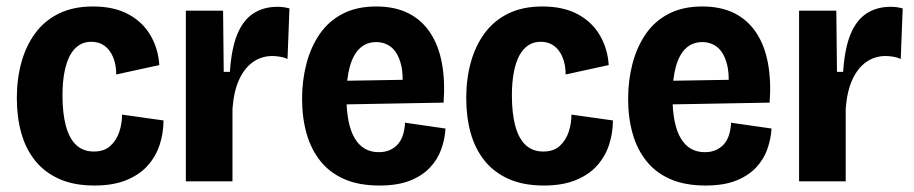

<svg xmlns="http://www.w3.org/2000/svg" viewBox="-20 -560 2823 593"><path d="M272 13Q208 13 162.5 -7.5Q117 -28 88 -64.5Q59 -101 45.5 -150Q32 -199 32 -257Q32 -316 46 -367Q60 -418 88.5 -457Q117 -496 161.5 -518Q206 -540 267 -540Q332 -540 376.5 -516Q421 -492 445 -450.5Q469 -409 472 -359L339 -330Q339 -360 329.5 -383Q320 -406 303 -418.5Q286 -431 262 -431Q240 -431 223.5 -420Q207 -409 196 -388.5Q185 -368 179 -337Q173 -306 173 -265Q173 -210 183.5 -171Q194 -132 215.5 -112Q237 -92 270 -92Q302 -92 321 -109.5Q340 -127 348.5 -153Q357 -179 357 -206L485 -188Q485 -150 473.5 -114Q462 -78 437 -49.5Q412 -21 371 -4Q330 13 272 13Z M554 0V-277V-527H669L671 -338H690Q695 -411 713 -454.5Q731 -498 762.5 -518.5Q794 -539 837 -539Q845 -539 854 -538Q863 -537 874 -534L868 -378Q857 -383 844 -385Q831 -387 821 -387Q788 -387 761.5 -368.5Q735 -350 718.5 -314Q702 -278 698 -224V0Z M1152 13Q1089 13 1044 -6.5Q999 -26 970 -62Q941 -98 927 -147Q913 -196 913 -255Q913 -312 926.5 -363.5Q940 -415 967.5 -455Q995 -495 1038.5 -517.5Q1082 -540 1142 -540Q1200 -540 1241.5 -519Q1283 -498 1309 -458.5Q1335 -419 1345 -364Q1355 -309 1350 -243L1012 -237V-310L1254 -314L1222 -279Q1227 -333 1217 -366.5Q1207 -400 1187.5 -415Q1168 -430 1142 -430Q1112 -430 1091.5 -411Q1071 -392 1060.5 -354.5Q1050 -317 1050 -262Q1050 -176 1075.5 -133Q1101 -90 1150 -90Q1170 -90 1185 -97Q1200 -104 1210 -116Q1220 -128 1225 -144.5Q1230 -161 1231 -181L1356 -163Q1354 -131 1343 -99.5Q1332 -68 1308 -42.5Q1284 -17 1246 -2Q1208 13 1152 13Z M1660 13Q1596 13 1550.5 -7.5Q1505 -28 1476 -64.5Q1447 -101 1433.5 -150Q1420 -199 1420 -257Q1420 -316 1434 -367Q1448 -418 1476.5 -457Q1505 -496 1549.5 -518Q1594 -540 1655 -540Q1720 -540 1764.5 -516Q1809 -492 1833 -450.5Q1857 -409 1860 -359L1727 -330Q1727 -360 1717.5 -383Q1708 -406 1691 -418.5Q1674 -431 1650 -431Q1628 -431 1611.5 -420Q1595 -409 1584 -388.5Q1573 -368 1567 -337Q1561 -306 1561 -265Q1561 -210 1571.5 -171Q1582 -132 1603.5 -112Q1625 -92 1658 -92Q1690 -92 1709 -109.5Q1728 -127 1736.5 -153Q1745 -179 1745 -206L1873 -188Q1873 -150 1861.5 -114Q1850 -78 1825 -49.5Q1800 -21 1759 -4Q1718 13 1660 13Z M2159 13Q2096 13 2051 -6.5Q2006 -26 1977 -62Q1948 -98 1934 -147Q1920 -196 1920 -255Q1920 -312 1933.5 -363.5Q1947 -415 1974.5 -455Q2002 -495 2045.5 -517.5Q2089 -540 2149 -540Q2207 -540 2248.5 -519Q2290 -498 2316 -458.5Q2342 -419 2352 -364Q2362 -309 2357 -243L2019 -237V-310L2261 -314L2229 -279Q2234 -333 2224 -366.5Q2214 -400 2194.5 -415Q2175 -430 2149 -430Q2119 -430 2098.5 -411Q2078 -392 2067.5 -354.5Q2057 -317 2057 -262Q2057 -176 2082.5 -133Q2108 -90 2157 -90Q2177 -90 2192 -97Q2207 -104 2217 -116Q2227 -128 2232 -144.5Q2237 -161 2238 -181L2363 -163Q2361 -131 2350 -99.5Q2339 -68 2315 -42.5Q2291 -17 2253 -2Q2215 13 2159 13Z M2448 0V-277V-527H2563L2565 -338H2584Q2589 -411 2607 -454.5Q2625 -498 2656.5 -518.5Q2688 -539 2731 -539Q2739 -539 2748 -538Q2757 -537 2768 -534L2762 -378Q2751 -383 2738 -385Q2725 -387 2715 -387Q2682 -387 2655.5 -368.5Q2629 -350 2612.5 -314Q2596 -278 2592 -224V0Z"/></svg>

Font: Bricolage Grotesque 24pt SemiCondensed
Style: Bold
Weight: 700
Width: 4
Designer: Mathieu Triay
Foundry: Atelier Triay
Version: Version 1.001;gftools[0.9.33.dev8+g029e19f]